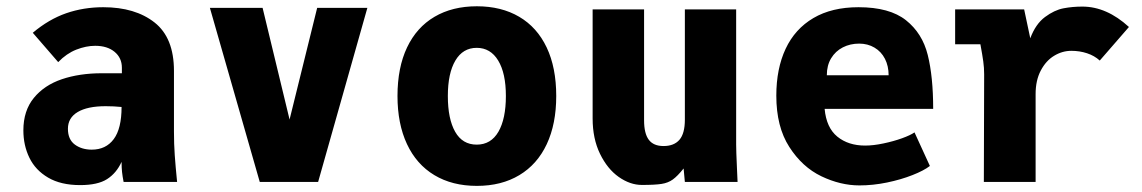

<svg xmlns="http://www.w3.org/2000/svg" viewBox="-20 -580 3640 612"><path d="M54.5 -164.5Q54.5 -227 87.8 -267.8Q121 -308.5 177.2 -327.5Q233.5 -346.5 304.5 -346.5H368.5V-364Q368.5 -395.5 345.2 -414.8Q322 -434 283.5 -434Q254.5 -434 223.2 -421.8Q192 -409.5 165.5 -382L84.5 -475.5Q135.5 -518.5 191 -537.8Q246.5 -557 309 -557Q411 -557 472.8 -508.2Q534.5 -459.5 534.5 -354V-161Q534.5 -121 537 -85.5Q539.5 -50 544.5 0H374Q370.5 -18 369 -31.8Q367.5 -45.5 367.5 -64Q351 -28 321.2 -9Q291.5 10 235.5 10Q174 10 133.5 -13.8Q93 -37.5 73.8 -77Q54.5 -116.5 54.5 -164.5ZM367.5 -239Q342.5 -241.5 317 -241.5Q259 -241.5 227.8 -223Q196.5 -204.5 196.5 -169.5Q196.5 -135.5 218.5 -119.2Q240.5 -103 272.5 -103Q317.5 -103 342.5 -136.5Q367.5 -170 367.5 -239Z M649 -555H817L903 -199L991 -555H1151L994 0H808Z M1247 -274Q1247 -364.5 1277.5 -428.8Q1308 -493 1365 -526.5Q1422 -560 1500 -560Q1578 -560 1635 -526.5Q1692 -493 1722.5 -428.8Q1753 -364.5 1753 -274Q1753 -185 1722.8 -120.5Q1692.5 -56 1635.5 -21.8Q1578.5 12.5 1500 12.5Q1421.5 12.5 1364.5 -21.8Q1307.5 -56 1277.2 -120.8Q1247 -185.5 1247 -274ZM1592.5 -274Q1592.5 -346.5 1568 -387Q1543.5 -427.5 1499.5 -427.5Q1455.5 -427.5 1431.5 -387Q1407.5 -346.5 1407.5 -274Q1407.5 -201 1430.8 -160Q1454 -119 1499.5 -119Q1545 -119 1568.8 -160.2Q1592.5 -201.5 1592.5 -274Z M1869 -202.5V-550H2033V-196.5Q2033 -154.5 2048 -134.5Q2063 -114.5 2095 -114.5Q2128.5 -114.5 2145.8 -134.5Q2163 -154.5 2163 -198.5V-550H2326.5V-119Q2326.5 -99 2329 -45Q2330 -28 2331 0H2163L2159 -43Q2139.5 -18.5 2124.5 -7.8Q2109.5 3 2088.8 6.2Q2068 9.5 2026 9.5Q1988.5 9.5 1952.2 -16Q1916 -41.5 1892.5 -89.8Q1869 -138 1869 -202.5Z M2454.5 -275Q2454.5 -361 2484.2 -424.5Q2514 -488 2572.8 -522.5Q2631.5 -557 2716.5 -557Q2815.5 -557 2867.8 -515.5Q2920 -474 2937.2 -404.8Q2954.5 -335.5 2954.5 -233H2608.5Q2614 -173 2649 -144.5Q2684 -116 2737.5 -116Q2764 -116 2796 -122.8Q2828 -129.5 2855 -139.2Q2882 -149 2895 -158L2944 -51Q2924.5 -36 2888.2 -21.8Q2852 -7.5 2807.2 1.8Q2762.5 11 2719.5 11Q2659 11 2598 -18.2Q2537 -47.5 2495.8 -111.8Q2454.5 -176 2454.5 -275ZM2718.5 -441Q2690 -441 2666.5 -429Q2643 -417 2629.2 -394.2Q2615.5 -371.5 2615.5 -340H2812.5Q2812.5 -369.5 2800.8 -392.5Q2789 -415.5 2767.5 -428.2Q2746 -441 2718.5 -441Z M3117 -343Q3117 -364 3114.2 -384Q3111.5 -404 3105 -439H3024.5V-550H3244.5L3264 -458Q3281 -503.5 3311 -525.8Q3341 -548 3369.8 -553.5Q3398.5 -559 3430 -559Q3507.5 -559 3578.5 -494L3485.5 -387Q3468.5 -402.5 3445 -410.2Q3421.5 -418 3395 -418Q3366 -418 3340 -402.2Q3314 -386.5 3297.5 -355.2Q3281 -324 3281 -280V0H3116Z"/></svg>

Font: JuliaMono Black
Style: Regular
Weight: 900
Monospace: yes
Designer: cormullion
Foundry: corm
Version: Version 0.054; ttfautohint (v1.8.4)